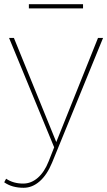

<svg xmlns="http://www.w3.org/2000/svg" viewBox="-33 -697 509 911"><path d="M79 194Q24 194 -13 168L-4 151Q30 174 77 174Q115 174 146.5 146.5Q178 119 198 68L224 2L10 -517H33L234 -23L432 -517H456L214 75Q190 133 155 163.5Q120 194 79 194ZM104 -677H361V-657H104Z"/></svg>

Font: Gontserrat Thin
Style: Regular
Weight: 250
Designer: Julieta Ulanovsky
Foundry: Julieta Ulanovsky
Version: Version 6.001